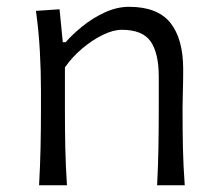

<svg xmlns="http://www.w3.org/2000/svg" viewBox="-20 -549 644 569"><path d="M95.8 0H178.4Q174.7 -57.6 173.5 -110.7Q172.4 -163.8 172.4 -225.9V-349.3Q194.6 -381 224.5 -406Q254.4 -431 285.2 -445.9Q316 -460.7 340.7 -460.7Q402.9 -460.7 426.7 -425.8Q450.5 -390.9 450.5 -322.1V-225.9Q450.5 -163.8 449.5 -110.7Q448.6 -57.6 445.6 0H527.5Q523.2 -57.6 522.1 -111.1Q521 -164.6 521 -228.7Q521 -251.5 522 -280.8Q522.9 -310.1 522.9 -343.5Q522.9 -433.7 485 -481.2Q447.1 -528.8 362.5 -528.8Q326.3 -528.8 290.4 -512.1Q254.5 -495.5 224.4 -471.1Q194.3 -446.8 174.6 -423.9H166.1L156.5 -521.5L86.5 -516.8Q94.8 -457.6 98.1 -397.4Q101.4 -337.3 101.4 -280.7V-228.7Q101.4 -164.6 100.2 -111.1Q99 -57.6 95.8 0Z"/></svg>

Font: Pinar-VF
Style: Regular
Weight: 300
Designer: Amin Abedi
Version: Version 3.0